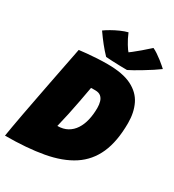

<svg xmlns="http://www.w3.org/2000/svg" viewBox="-213 -1012 1047 1152"><g transform="rotate(30 311.0 -436.0)"><path d="M2 17Q5.5 -5.5 13 -48.8Q20.5 -92 31 -148.2Q41.5 -204.5 53.5 -266.5Q65.5 -328.5 77.2 -389.8Q89 -451 99.5 -504Q110 -557 117.5 -595.5Q125 -634 128 -649.5Q151.5 -652.5 182.5 -655.5Q213.5 -658.5 249 -660.5Q284.5 -662.5 321 -662.5Q427 -662.5 488.8 -631.5Q550.5 -600.5 577.2 -545.5Q604 -490.5 604 -418Q604 -290.5 566.5 -206.2Q529 -122 454 -73Q379 -24 266 -3.5Q153 17 2 17ZM245 -190.5Q285 -190.5 314 -206.8Q343 -223 362 -252.2Q381 -281.5 390 -320.2Q399 -359 399 -404Q399 -428 393.2 -447.2Q387.5 -466.5 373.8 -478Q360 -489.5 335.5 -489.5Q328 -489.5 319.5 -489.5Q311 -489.5 306 -489Q297 -438 287.2 -386.8Q277.5 -335.5 267 -286Q256.5 -236.5 245 -190.5ZM510.5 -884Q524.5 -878 542.5 -866Q560.5 -854 577.8 -840.5Q595 -827 607.2 -816.2Q619.5 -805.5 622.5 -802.5Q604.5 -789 578.8 -772.2Q553 -755.5 525.8 -739Q498.5 -722.5 475.2 -709.2Q452 -696 439 -690Q418.5 -690 390 -690.8Q361.5 -691.5 334.8 -692.8Q308 -694 291.5 -695.5Q266 -722 241.8 -752.2Q217.5 -782.5 191 -820.5Q206.5 -832 231.2 -846.2Q256 -860.5 283.8 -872.8Q311.5 -885 334 -890.5Q341.5 -872 350.2 -855Q359 -838 367.8 -823.5Q376.5 -809 384 -798.5Q391.5 -788 397 -782.5H388.5Q393.5 -785.5 412.2 -800.2Q431 -815 457.2 -837Q483.5 -859 510.5 -884Z"/></g></svg>

Font: Grandstander Thin Black
Style: Italic
Weight: 900
Italic angle: -15°
Version: Version 1.200